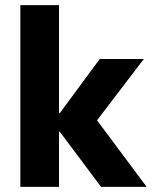

<svg xmlns="http://www.w3.org/2000/svg" viewBox="-20 -725 589 745"><path d="M59 0V-705H209V-286H212L367 -496H538L335 -230L338 -283L549 0H372L212 -214H209V0Z"/></svg>

Font: Nunito Sans 10pt SemiCondensed ExtraBold
Style: Regular
Weight: 800
Width: 4
Designer: Vernon Adams
Foundry: Vernon Adams
Version: Version 3.101;gftools[0.9.27]